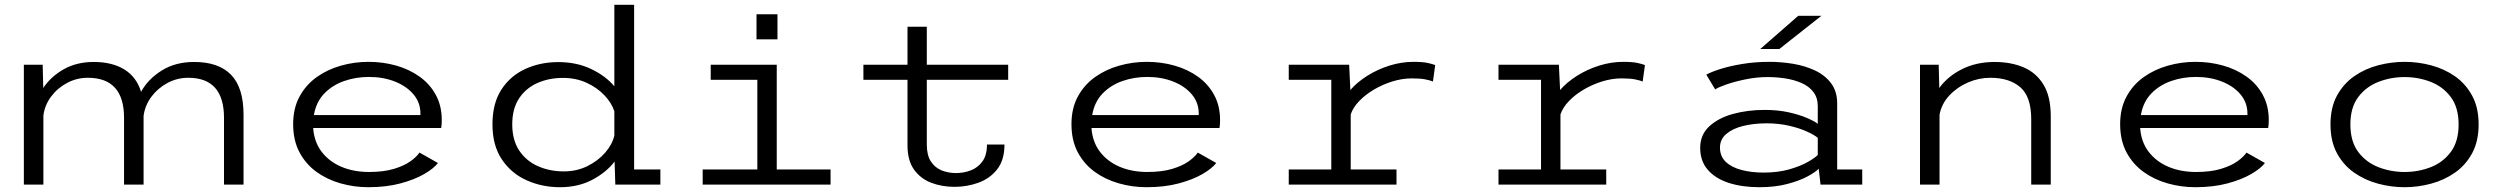

<svg xmlns="http://www.w3.org/2000/svg" viewBox="-20 -770 10487 801"><path d="M79.5 0V-500H158L160.5 -403Q191.5 -450 245.5 -480.8Q299.5 -511.5 371 -511.5Q448 -511.5 498.8 -480.2Q549.5 -449 568.5 -387Q598 -440.5 655 -476Q712 -511.5 790 -511.5Q892 -511.5 944 -458Q996 -404.5 996 -291.5V0H914.5V-278.5Q914.5 -445.5 765.5 -445.5Q719 -445.5 678.5 -423.8Q638 -402 611.2 -365.8Q584.5 -329.5 579 -286.5V0H497.5V-278.5Q497.5 -445.5 346.5 -445.5Q300 -445.5 259.8 -424Q219.5 -402.5 193 -366.8Q166.5 -331 161 -288V0Z M1516.5 11Q1457 11 1400.8 -5Q1344.5 -21 1300 -53.2Q1255.5 -85.5 1229.2 -135Q1203 -184.5 1203 -252Q1203 -318.5 1229.8 -367.5Q1256.5 -416.5 1301.5 -448.5Q1346.5 -480.5 1402.5 -496.2Q1458.5 -512 1517.5 -512Q1577.5 -512 1632.5 -496.5Q1687.5 -481 1730.5 -450.2Q1773.5 -419.5 1798.2 -374Q1823 -328.5 1823 -269Q1823 -249 1820.5 -236H1286.5Q1290.5 -178 1321.8 -137Q1353 -96 1404.2 -74.2Q1455.5 -52.5 1519.5 -52.5Q1580.5 -52.5 1623.5 -65.5Q1666.5 -78.5 1692.8 -97.5Q1719 -116.5 1730 -133.5L1807 -90Q1790 -67.5 1750.2 -44.2Q1710.5 -21 1651.2 -5Q1592 11 1516.5 11ZM1519 -449Q1464.5 -449 1415.8 -432Q1367 -415 1333 -380Q1299 -345 1289.5 -290H1734V-296.5Q1734 -341.5 1705.5 -375.8Q1677 -410 1628.2 -429.5Q1579.5 -449 1519 -449Z M2316 11Q2241.5 11 2177.2 -17.8Q2113 -46.5 2073.8 -104.8Q2034.5 -163 2034.5 -251Q2034.5 -339.5 2072.2 -397Q2110 -454.5 2172.5 -482.8Q2235 -511 2308.5 -511Q2386 -511 2446.5 -482Q2507 -453 2543 -410V-750H2625.5V-63H2735V0H2547L2544 -96Q2509.5 -51 2451 -20Q2392.5 11 2316 11ZM2117 -251Q2117 -186 2146 -142.2Q2175 -98.5 2224 -76.8Q2273 -55 2332.5 -55Q2386 -55 2430.5 -77Q2475 -99 2504.8 -133.2Q2534.5 -167.5 2543 -204.5V-305.5Q2532.5 -339.5 2502.2 -371.8Q2472 -404 2427.5 -424.5Q2383 -445 2328.5 -445Q2270.5 -445 2222.2 -423.8Q2174 -402.5 2145.5 -359.5Q2117 -316.5 2117 -251Z M3136 -710.5H3223.5V-606H3136ZM2911.5 0V-63H3139.5V-437H2945V-500H3220.5V-63H3445V0Z M3766 -163.5V-437H3582V-500H3766V-658.5H3846.5V-500H4186V-437H3846.5V-167Q3846.5 -122.5 3863.5 -96.5Q3880.5 -70.5 3908.2 -59.2Q3936 -48 3968.5 -48Q4000.5 -48 4030 -59.2Q4059.5 -70.5 4078.5 -96.5Q4097.5 -122.5 4097.5 -167H4170.5Q4170.5 -102 4139.8 -63.2Q4109 -24.5 4061.2 -7.5Q4013.5 9.5 3962.5 9.5Q3909.5 9.5 3865 -7.5Q3820.5 -24.5 3793.2 -62.5Q3766 -100.5 3766 -163.5Z M4763.5 11Q4704 11 4647.8 -5Q4591.5 -21 4547 -53.2Q4502.5 -85.5 4476.2 -135Q4450 -184.5 4450 -252Q4450 -318.5 4476.8 -367.5Q4503.5 -416.5 4548.5 -448.5Q4593.5 -480.5 4649.5 -496.2Q4705.5 -512 4764.5 -512Q4824.5 -512 4879.5 -496.5Q4934.5 -481 4977.5 -450.2Q5020.5 -419.5 5045.2 -374Q5070 -328.5 5070 -269Q5070 -249 5067.5 -236H4533.5Q4537.5 -178 4568.8 -137Q4600 -96 4651.2 -74.2Q4702.5 -52.5 4766.5 -52.5Q4827.5 -52.5 4870.5 -65.5Q4913.5 -78.5 4939.8 -97.5Q4966 -116.5 4977 -133.5L5054 -90Q5037 -67.5 4997.2 -44.2Q4957.5 -21 4898.2 -5Q4839 11 4763.5 11ZM4766 -449Q4711.5 -449 4662.8 -432Q4614 -415 4580 -380Q4546 -345 4536.5 -290H4981V-296.5Q4981 -341.5 4952.5 -375.8Q4924 -410 4875.2 -429.5Q4826.5 -449 4766 -449Z M5356.5 0V-63H5534V-437H5356.5V-500H5608.5L5613.5 -394.5Q5642 -427.5 5684.8 -454.2Q5727.5 -481 5777.2 -496.5Q5827 -512 5877 -512Q5915 -512 5935.8 -507.5Q5956.5 -503 5967.5 -498.5L5958 -430Q5947.5 -434.5 5926.5 -438.8Q5905.5 -443 5870 -443Q5830.5 -443 5789.8 -430.5Q5749 -418 5712.8 -396.8Q5676.5 -375.5 5650.5 -348.5Q5624.5 -321.5 5615 -292.5V-63H5806V0Z M6231.5 0V-63H6409V-437H6231.5V-500H6483.5L6488.5 -394.5Q6517 -427.5 6559.8 -454.2Q6602.5 -481 6652.2 -496.5Q6702 -512 6752 -512Q6790 -512 6810.8 -507.5Q6831.5 -503 6842.5 -498.5L6833 -430Q6822.5 -434.5 6801.5 -438.8Q6780.5 -443 6745 -443Q6705.5 -443 6664.8 -430.5Q6624 -418 6587.8 -396.8Q6551.5 -375.5 6525.5 -348.5Q6499.5 -321.5 6490 -292.5V-63H6681V0Z M7320 11Q7248 11 7192.2 -7Q7136.5 -25 7104.8 -61.5Q7073 -98 7073 -153Q7073 -208 7111 -243Q7149 -278 7210.2 -294.8Q7271.5 -311.5 7341.5 -311.5Q7397 -311.5 7442 -301.5Q7487 -291.5 7518.2 -278Q7549.5 -264.5 7563.5 -253.5V-327Q7563.5 -362.5 7545.2 -386.2Q7527 -410 7496.2 -423.5Q7465.5 -437 7428.5 -442.8Q7391.5 -448.5 7354 -448.5Q7309 -448.5 7263.5 -439.2Q7218 -430 7183.2 -418Q7148.5 -406 7135.5 -397L7098.5 -458.5Q7117.5 -469.5 7156.8 -482Q7196 -494.5 7248.8 -503.2Q7301.5 -512 7362 -512Q7411 -512 7460.8 -503.8Q7510.5 -495.5 7552 -476Q7593.5 -456.5 7619 -422.8Q7644.5 -389 7644.5 -338.5V-63H7749V0H7575L7567.5 -66Q7554 -52 7520.8 -34Q7487.5 -16 7436.5 -2.5Q7385.5 11 7320 11ZM7337 -50Q7398 -50 7444.8 -63.5Q7491.5 -77 7521.8 -94.2Q7552 -111.5 7563.5 -123.5V-195Q7549.5 -207 7518.2 -221.2Q7487 -235.5 7443.5 -245.5Q7400 -255.5 7350 -255.5Q7297.5 -255.5 7253.2 -244.8Q7209 -234 7182.2 -211.5Q7155.5 -189 7155.5 -154.5Q7155.5 -117.5 7180 -94.5Q7204.5 -71.5 7245.8 -60.8Q7287 -50 7337 -50ZM7403 -565.5H7323.5L7482 -704H7578.5Z M7990 0V-500H8068L8070.5 -403Q8105.5 -451.5 8165.2 -481.5Q8225 -511.5 8301.5 -511.5Q8369 -511.5 8421.8 -489.2Q8474.5 -467 8505 -417.2Q8535.5 -367.5 8535.5 -284.5V0H8454V-273Q8454 -366.5 8408.5 -406Q8363 -445.5 8283.5 -445.5Q8235.5 -445.5 8190.2 -426Q8145 -406.5 8112.5 -371.8Q8080 -337 8071.5 -291.5V0Z M9138.5 11Q9079 11 9022.8 -5Q8966.5 -21 8922 -53.2Q8877.5 -85.5 8851.2 -135Q8825 -184.5 8825 -252Q8825 -318.5 8851.8 -367.5Q8878.5 -416.5 8923.5 -448.5Q8968.5 -480.5 9024.5 -496.2Q9080.5 -512 9139.5 -512Q9199.5 -512 9254.5 -496.5Q9309.5 -481 9352.5 -450.2Q9395.5 -419.5 9420.2 -374Q9445 -328.5 9445 -269Q9445 -249 9442.5 -236H8908.5Q8912.5 -178 8943.8 -137Q8975 -96 9026.2 -74.2Q9077.5 -52.5 9141.5 -52.5Q9202.5 -52.5 9245.5 -65.5Q9288.5 -78.5 9314.8 -97.5Q9341 -116.5 9352 -133.5L9429 -90Q9412 -67.5 9372.2 -44.2Q9332.5 -21 9273.2 -5Q9214 11 9138.5 11ZM9141 -449Q9086.5 -449 9037.8 -432Q8989 -415 8955 -380Q8921 -345 8911.5 -290H9356V-296.5Q9356 -341.5 9327.5 -375.8Q9299 -410 9250.2 -429.5Q9201.5 -449 9141 -449Z M10011.5 11Q9955.5 11 9900.8 -3.8Q9846 -18.5 9801.2 -49.8Q9756.5 -81 9729.5 -130.8Q9702.5 -180.5 9702.5 -251Q9702.5 -321.5 9729.5 -371Q9756.5 -420.5 9801.2 -451.8Q9846 -483 9901 -497.5Q9956 -512 10011.5 -512Q10067.5 -512 10122.2 -497.5Q10177 -483 10221.8 -451.8Q10266.5 -420.5 10293.5 -370.8Q10320.5 -321 10320.5 -251Q10320.5 -180.5 10293.5 -130.8Q10266.5 -81 10221.8 -49.8Q10177 -18.5 10122.2 -3.8Q10067.5 11 10011.5 11ZM10011.5 -52.5Q10069 -52.5 10120.5 -72.5Q10172 -92.5 10204.5 -136.2Q10237 -180 10237 -251Q10237 -321.5 10204.5 -365Q10172 -408.5 10120.5 -428.5Q10069 -448.5 10011.5 -448.5Q9954.5 -448.5 9902.8 -428.5Q9851 -408.5 9818.2 -365Q9785.5 -321.5 9785.5 -251Q9785.5 -180 9818.2 -136.2Q9851 -92.5 9902.8 -72.5Q9954.5 -52.5 10011.5 -52.5Z"/></svg>

Font: Trispace SemiExpanded Light
Style: Regular
Weight: 300
Width: 6
Designer: Tyler Finck
Foundry: Etcetera Type Company
Version: Version 1.210; ttfautohint (v1.8.3)